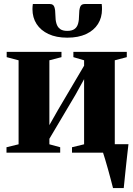

<svg xmlns="http://www.w3.org/2000/svg" viewBox="-20 -776 678 976"><path d="M554.5 180Q550 162 543.2 136.5Q536.5 111 529 84.2Q521.5 57.5 514.5 34.2Q507.5 11 503 -2.5L482 -43H633Q631 -24.5 628.2 -1.2Q625.5 22 622.8 47.2Q620 72.5 617.5 97Q615 121.5 612.8 143Q610.5 164.5 609 180ZM13 0V-27.5L74.5 -42.5V-469.5L14 -485.5V-512.5H292.5V-485.5L231 -469.5V-140L275 -217.5L407.5 -442V-469.5L353 -485.5V-512.5H624.5V-485.5L563.5 -469.5V-42.5L626 -27.5V0H346V-27.5L407.5 -42.5V-373.5L363.5 -294L231 -70.5V-42.5L286 -27.5V0ZM234 -755.5Q251.5 -755.5 256.5 -740Q261.5 -724.5 261.5 -700Q261.5 -674 267 -656Q272.5 -638 285.5 -628.5Q298.5 -619 322 -619Q345.5 -619 358.8 -628.5Q372 -638 377 -656Q382 -674 382 -700Q382 -724.5 387.2 -740Q392.5 -755.5 410 -755.5H497Q498 -749.5 498.2 -742.8Q498.5 -736 498.5 -729.5Q498.5 -686.5 478 -654Q457.5 -621.5 418 -603Q378.5 -584.5 322 -584.5Q266 -584.5 226.5 -603Q187 -621.5 166 -654Q145 -686.5 145 -729.5Q145 -736 145.5 -742.8Q146 -749.5 147 -755.5Z"/></svg>

Font: Merriweather 120pt ExtraBold
Style: Regular
Weight: 800
Version: Version 2.100